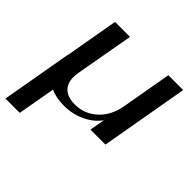

<svg xmlns="http://www.w3.org/2000/svg" viewBox="-198 -648 1006 1006"><g transform="rotate(45 305.0 -145.0)"><path d="M606 -490 520 0H409L424 -84Q392 -40 338 -15Q284 10 222 10Q165 10 122 -9L85 200H-21L48 -194H49L101 -490H212L155 -170Q151 -144 151 -133Q151 -85 178.5 -60Q206 -35 258 -35Q329 -35 381 -83Q433 -131 447 -211L496 -490Z"/></g></svg>

Font: Fahkwang Medium
Style: Italic
Weight: 500
Italic angle: -10°
Version: Version 1.000; ttfautohint (v1.6)